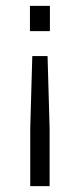

<svg xmlns="http://www.w3.org/2000/svg" viewBox="-20 -634 272 654"><path d="M82 -614H150V-528H82ZM83 -197 90 -443H142L149 -197V0H83Z"/></svg>

Font: Athiti
Style: Regular
Weight: 400
Designer: CadsonDemak Team
Foundry: CadsonDemak
Version: Version 1.032